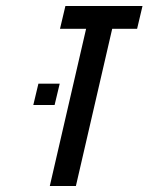

<svg xmlns="http://www.w3.org/2000/svg" viewBox="-20 -620 495 640"><path d="M354 -524 233 0H146L267 -524H180L198 -600H455L437 -524ZM108 -341H179L162 -270H91Z"/></svg>

Font: Miedinger
Style: Italic
Weight: 400
Italic angle: -13°
Version: Version 001.000